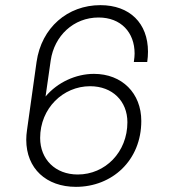

<svg xmlns="http://www.w3.org/2000/svg" viewBox="-20 -716 655 746"><path d="M157 -341 177 -481C191 -577 266 -648 363 -648C450 -648 503 -590 503 -508C503 -499 502 -490 500 -475H552C554 -489 555 -502 555 -515C555 -626 484 -696 370 -696C243 -696 141 -609 122 -475L85 -211C83 -198 82 -185 82 -173C82 -61 160 10 275 10C415 10 529 -92 529 -246C529 -354 454 -429 345 -429C275 -429 203 -396 157 -341ZM330 -381C417 -381 475 -323 475 -241C475 -125 389 -38 282 -38C195 -38 136 -97 136 -180C136 -295 225 -381 330 -381Z"/></svg>

Font: Chivo Light
Style: Italic
Weight: 300
Italic angle: -8°
Designer: Hector Gatti
Foundry: Omnibus-Type
Version: Version 1.003;PS 001.003;hotconv 1.0.70;makeotf.lib2.5.58329